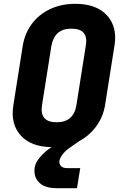

<svg xmlns="http://www.w3.org/2000/svg" viewBox="-20 -760 640 1005"><path d="M275 225Q214 225 184 194.5Q154 164 162 115Q166 90 190.5 61.5Q215 33 250 10Q142 9 88 -51.5Q34 -112 50 -210L99 -520Q110 -586 147 -635.5Q184 -685 242.5 -712.5Q301 -740 374 -740Q448 -740 497.5 -712.5Q547 -685 568.5 -635.5Q590 -586 579 -520L530 -210Q520 -148 483.5 -98.5Q447 -49 394 -21L340 17Q318 33 305.5 51Q293 69 291 82Q289 98 299 109Q309 120 331 120H400L383 225ZM276 -120Q366 -120 380 -210L429 -520Q445 -610 354 -610Q308 -610 282.5 -587Q257 -564 249 -520L200 -210Q186 -120 276 -120Z"/></svg>

Font: JetBrains Mono NL ExtraBold
Style: Italic
Weight: 800
Italic angle: -9°
Monospace: yes
Designer: Philipp Nurullin, Konstantin Bulenkov
Foundry: JetBrains
Version: Version 2.305; ttfautohint (v1.8.4.7-5d5b)